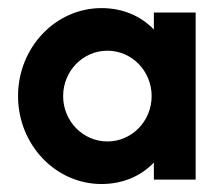

<svg xmlns="http://www.w3.org/2000/svg" viewBox="-20 -448 554 479"><path d="M233.3 11.1C286.8 11.1 331.9 -9 363.9 -42.4V0H468.1V-416.7H363.9V-374.3C331.9 -407.6 286.8 -427.8 233.3 -427.8C118.1 -427.8 25 -329.2 25 -208.3C25 -87.5 118.1 11.1 233.3 11.1ZM247.9 -95.1C186.8 -95.1 137.5 -145.8 137.5 -208.3C137.5 -270.8 186.8 -321.5 247.9 -321.5C309 -321.5 358.3 -270.8 358.3 -208.3C358.3 -145.8 309 -95.1 247.9 -95.1Z"/></svg>

Font: Afacad
Style: Bold
Weight: 700
Designer: Kristian Moeller
Foundry: Dicotype
Version: Version 1.000